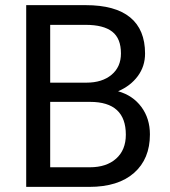

<svg xmlns="http://www.w3.org/2000/svg" viewBox="-20 -731 663 751"><path d="M82.5 0V-710.9H314.9Q430.7 -710.9 489 -663.1Q547.4 -615.2 547.4 -521.5Q547.4 -471.7 519 -433.3Q490.7 -395 441.9 -374Q499.5 -357.9 533 -312.7Q566.4 -267.6 566.4 -205.1Q566.4 -109.4 504.4 -54.7Q442.4 0 329.1 0ZM176.3 -332.5V-76.7H331.1Q396.5 -76.7 434.3 -110.6Q472.2 -144.5 472.2 -204.1Q472.2 -332.5 332.5 -332.5ZM176.3 -407.7H317.9Q379.4 -407.7 416.3 -438.5Q453.1 -469.2 453.1 -522Q453.1 -580.6 418.9 -607.2Q384.8 -633.8 314.9 -633.8H176.3Z"/></svg>

Font: Mardoto
Style: Regular
Weight: 400
Designer: Christian Robertson, Vahan Hovhannisyan
Foundry: Google
Version: Version 1.000